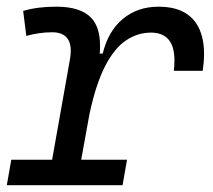

<svg xmlns="http://www.w3.org/2000/svg" viewBox="-23 -547 629 567"><path d="M-2.9 0 10.3 -75.2H130.9L183.1 -369.1Q186 -384.3 186 -396.5Q186 -451.7 130.9 -451.7Q93.3 -451.7 54.7 -440.9L45.4 -514.6Q86.9 -527.3 143.1 -527.3Q215.3 -527.3 246.6 -494.1Q272.5 -466.3 272.5 -411.6Q272.5 -400.9 271.5 -388.7H280.3Q296.4 -455.1 339.8 -491.2Q383.3 -527.3 445.8 -527.3Q522.5 -527.3 556.2 -478.5Q579.6 -443.4 579.6 -387.7Q579.6 -364.7 575.7 -337.9H490.2Q492.2 -354 492.2 -368.2Q492.2 -450.7 422.9 -450.7Q383.3 -450.7 349.1 -427.7Q314.9 -404.8 287.6 -352.1Q260.3 -299.3 241.2 -210L216.8 -75.2H352.1L338.9 0Z"/></svg>

Font: CaskaydiaCove NFP SemiLight
Style: Italic
Weight: 350
Italic angle: -10°
Designer: Aaron Bell
Foundry: Saja Typeworks
Version: Version 2111.001; VTT 6.35;Nerd Fonts 3.1.1